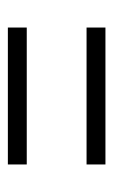

<svg xmlns="http://www.w3.org/2000/svg" viewBox="80 -594 288 488"><g transform="rotate(90 224.0 -350.0)"><path d="M50 -474H398V-426H50ZM50 -274H398V-226H50Z"/></g></svg>

Font: Pathway Extreme Condensed Thin
Style: Regular
Weight: 250
Width: 3
Version: Version 1.001;gftools[0.9.26]